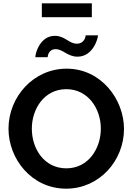

<svg xmlns="http://www.w3.org/2000/svg" viewBox="-20 -1127 796 1152"><path d="M231 -1024H531V-1107H231ZM314 -832C358 -832 385 -787 445 -787C538 -787 568 -896 568 -915H494C494 -911 489 -865 441 -865C393 -865 370 -912 309 -912C221 -912 192 -809 192 -784H266C266 -787 269 -832 314 -832ZM31 -355C31 -173 170 5 377 5C578 5 724 -165 724 -353C724 -532 586 -715 380 -715C179 -715 31 -544 31 -355ZM378 -117C247 -117 171 -232 171 -355C171 -472 244 -592 378 -592C506 -592 585 -478 585 -355C585 -238 512 -117 378 -117Z"/></svg>

Font: FIGSv2-sans-serif
Style: Bold
Weight: 700
Designer: Matt McInerney, Pablo Impallari, Rodrigo Fuenzalida,Mirko Velimirovic
Foundry: Matt McInerney, Pablo Impallari, Rodrigo Fuenzalida
Version: Version 4.021;hotconv 1.0.109;makeotfexe 2.5.65596